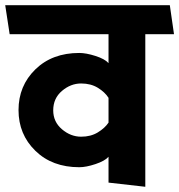

<svg xmlns="http://www.w3.org/2000/svg" viewBox="-31 -700 687 736"><path d="M273 -59Q169 -59 104.5 -122Q40 -185 40 -278Q40 -371 104.5 -434Q169 -497 273 -497Q299 -497 335 -485.5Q371 -474 385 -458V-569H6L-11 -680H620L636 -569H526V16L385 0V-99Q371 -83 335 -71Q299 -59 273 -59ZM173 -277Q173 -233 206.5 -204.5Q240 -176 280 -176Q317 -176 344 -192.5Q371 -209 385 -230V-325Q371 -347 344 -363.5Q317 -380 280 -380Q240 -380 206.5 -351.5Q173 -323 173 -277Z"/></svg>

Font: Palanquin
Style: Bold
Weight: 700
Designer: Pria Ravichandran
Version: Version 1.0.4